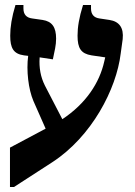

<svg xmlns="http://www.w3.org/2000/svg" viewBox="-20 -667 540 770"><path d="M20 83H36L189 -16C348 -119 447 -310 464 -452L472 -510C477 -556 458 -581 419 -587L379 -593C357 -596 345 -609 345 -633V-647H313C297 -596 291 -558 291 -524C291 -473 305 -452 347 -445L402 -437L398 -420C379 -335 325 -252 230 -189L160 -324C143 -358 136 -395 139 -437L192 -429C199 -463 205 -485 205 -512C205 -558 189 -581 151 -587L109 -593C86 -596 74 -609 74 -633V-647H42C27 -598 21 -558 21 -524C21 -474 34 -451 76 -445L93 -443C85 -384 94 -309 114 -262L163 -151L20 -75Z"/></svg>

Font: Noto Serif Hebrew SemiCondensed
Style: Bold
Weight: 700
Width: 4
Designer: Monotype Design Team
Foundry: Monotype Imaging Inc.
Version: Version 2.004